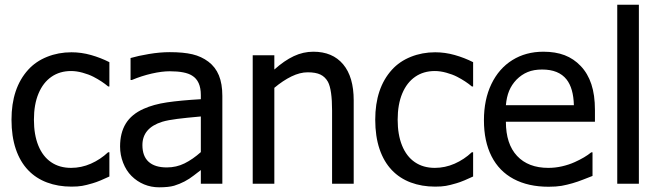

<svg xmlns="http://www.w3.org/2000/svg" viewBox="-20 -780 2800 815"><path d="M99.6 -57.6Q65.4 -93.3 47.1 -147.2Q28.8 -201.2 28.8 -272Q28.8 -405.8 99.6 -483.9Q131.8 -519.5 179.9 -538.8Q228 -558.1 283.2 -558.1Q325.2 -558.1 366.5 -546.4Q407.7 -534.7 444.3 -516.1V-413.1H439Q413.1 -435.1 376.5 -454.1Q356.4 -464.4 330.6 -471.4Q304.7 -478.5 281.7 -478.5Q233.9 -478.5 198.5 -454.1Q163.1 -429.7 143.6 -383.3Q124 -336.9 124 -272Q124 -208 142.8 -161.9Q161.6 -115.7 197 -91.6Q232.4 -67.4 281.7 -67.4Q325.2 -67.4 365.7 -85.2Q406.2 -103 439 -133.8H444.3V-30.8Q428.7 -23.4 408 -14.6Q387.2 -5.9 373 -2Q346.7 5.9 328.6 9Q310.5 12.2 283.2 12.2Q226.6 12.2 179.7 -5.4Q132.8 -22.9 99.6 -57.6Z M832.5 -58.1Q819.3 -48.3 802.7 -35.2Q765.6 -5.9 719.2 8.3Q695.8 15.1 655.3 15.1Q621.6 15.1 591.6 2.7Q561.5 -9.8 538.1 -33.2Q515.6 -55.7 502.7 -88.9Q489.7 -122.1 489.7 -158.2Q489.7 -215.8 513.9 -255.4Q538.1 -294.9 589.4 -317.9Q631.3 -336.9 689.2 -345.5Q747.1 -354 832.5 -358.9V-376.5Q832.5 -436.5 795.4 -459Q766.6 -477.5 700.2 -477.5Q667.5 -477.5 624.5 -467.8Q581.5 -458 539.6 -440.4H534.2V-533.7Q565.9 -543 612.3 -550.8Q658.7 -558.6 700.7 -558.6Q758.3 -558.6 796.6 -549.6Q835 -540.5 864.7 -518.1Q894.5 -495.6 909.2 -460Q923.8 -424.3 923.8 -373V0H832.5ZM832.5 -285.6 822.8 -284.7Q772.5 -280.3 733.2 -275.4Q693.8 -270.5 668.9 -263.2Q584.5 -236.8 584.5 -164.1Q584.5 -117.2 610.8 -93.3Q637.2 -69.3 688 -69.3Q728.5 -69.3 763.2 -86.4Q797.9 -103.5 832.5 -134.3Z M1481.4 0H1389.6V-310.5Q1389.6 -399.4 1372.1 -432.6Q1360.4 -453.6 1340.3 -463.4Q1320.3 -473.1 1286.1 -473.1Q1253.4 -473.1 1217.3 -455.6Q1181.2 -438 1144.5 -407.2V0H1052.7V-545.4H1144.5V-484.9Q1187 -522.9 1227.1 -541.7Q1267.1 -560.5 1310.1 -560.5Q1391.6 -560.5 1436.5 -507.1Q1481.4 -453.6 1481.4 -354Z M1643.6 -57.6Q1609.4 -93.3 1591.1 -147.2Q1572.8 -201.2 1572.8 -272Q1572.8 -405.8 1643.6 -483.9Q1675.8 -519.5 1723.9 -538.8Q1772 -558.1 1827.1 -558.1Q1869.1 -558.1 1910.4 -546.4Q1951.7 -534.7 1988.3 -516.1V-413.1H1982.9Q1957 -435.1 1920.4 -454.1Q1900.4 -464.4 1874.5 -471.4Q1848.6 -478.5 1825.7 -478.5Q1777.8 -478.5 1742.4 -454.1Q1707 -429.7 1687.5 -383.3Q1668 -336.9 1668 -272Q1668 -208 1686.8 -161.9Q1705.6 -115.7 1741 -91.6Q1776.4 -67.4 1825.7 -67.4Q1869.1 -67.4 1909.7 -85.2Q1950.2 -103 1982.9 -133.8H1988.3V-30.8Q1972.7 -23.4 1951.9 -14.6Q1931.2 -5.9 1917 -2Q1890.6 5.9 1872.6 9Q1854.5 12.2 1827.1 12.2Q1770.5 12.2 1723.6 -5.4Q1676.8 -22.9 1643.6 -57.6Z M2034.2 -269.5Q2034.2 -357.4 2065.9 -423.3Q2097.7 -489.3 2154.8 -524.9Q2211.9 -560.5 2286.6 -560.5Q2337.9 -560.5 2376.7 -545.7Q2415.5 -530.8 2444.8 -500Q2475.1 -468.3 2490.2 -422.6Q2505.4 -377 2505.4 -313V-263.2H2127.4Q2127.4 -168.9 2174.8 -118.2Q2222.2 -67.4 2307.6 -67.4Q2336.9 -67.4 2365.7 -74Q2394.5 -80.6 2419.4 -91.8Q2462.9 -111.3 2489.7 -133.3H2495.1V-33.2L2455.1 -17.6Q2411.1 0 2363.8 8.8Q2340.3 12.7 2308.6 12.7Q2222.2 12.7 2160.4 -20.3Q2098.6 -53.2 2066.4 -116.7Q2034.2 -180.2 2034.2 -269.5ZM2416 -333.5Q2414.1 -405.8 2384.8 -442.9Q2351.6 -484.9 2281.2 -484.9Q2245.6 -484.9 2219.7 -474.1Q2193.8 -463.4 2172.4 -441.9Q2151.9 -420.4 2141.1 -394.3Q2130.4 -368.2 2127.4 -333.5Z M2691.9 0H2600.1V-759.8H2691.9Z"/></svg>

Font: SG Kara Bold
Style: Regular
Weight: 400
Designer: Damoon Khanjanzadeh
Version: Version 1.000